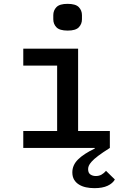

<svg xmlns="http://www.w3.org/2000/svg" viewBox="-20 -769 640 998"><path d="M356 127Q356 89 386 59.5Q416 30 473 3L472 0H101V-88H277V-428H101V-516H386V-88H551V0Q513 24 490.5 41Q468 58 456.5 71Q445 84 441.5 93Q438 102 438 110Q438 130 450 138Q462 146 478 146Q495 146 508 138.5Q521 131 531 119L577 164Q566 184 539.5 196.5Q513 209 471 209Q447 209 426.5 204.5Q406 200 390 190Q374 180 365 164.5Q356 149 356 127ZM257 -669V-690Q257 -715 273.5 -732Q290 -749 331 -749Q373 -749 389.5 -732Q406 -715 406 -690V-669Q406 -644 389.5 -627Q373 -610 332 -610Q290 -610 273.5 -627Q257 -644 257 -669Z"/></svg>

Font: IBM Plaex Mono Medium
Style: Regular
Weight: 500
Designer: Mike Abbink, Paul van der Laan, Pieter van Rosmalen
Foundry: Bold Monday
Version: Version 2.003